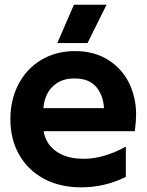

<svg xmlns="http://www.w3.org/2000/svg" viewBox="-20 -791 628 823"><path d="M24.5 -280Q24.5 -362.7 58.9 -429.4Q93.2 -496 156.4 -534Q219.7 -572 301.7 -572Q382.4 -572 441.9 -535.4Q501.4 -498.7 532.4 -436.7Q563.4 -374.7 563.4 -300Q563.4 -272.4 557.9 -228.6H85.7V-327.5H465.3L426.2 -313.7Q426.2 -375.9 395 -415.4Q363.8 -454.8 299.5 -454.8Q255 -454.8 224.9 -435.4Q194.7 -416 180.1 -384.2Q165.5 -352.3 165.5 -313.7V-248.5Q165.5 -212 184.5 -180.5Q203.5 -149 242.6 -129.6Q281.8 -110.3 338.8 -110.3Q424.2 -110.3 519.5 -162.5V-32.6Q428.2 12 328.4 12Q236.1 12 167.4 -25.3Q98.7 -62.6 61.6 -128.7Q24.5 -194.8 24.5 -280ZM225.5 -606.3 296.9 -770.6H436.6L355.2 -606.3Z"/></svg>

Font: TASA Explorer VF
Style: Regular
Weight: 400
Designer: Weizhong Zhang
Foundry: Local Remote
Version: Version 1.000;Glyphs 3.2 (3192)